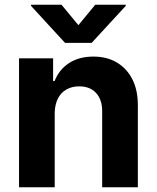

<svg xmlns="http://www.w3.org/2000/svg" viewBox="-20 -792 662 812"><path d="M211.4 -315.4V0H60.5V-545.4H204.6V-449.2H210.9Q229 -496.6 271.5 -524.9Q314 -552.7 375 -552.7Q432.1 -552.7 474.1 -527.8Q516.6 -502.4 539.6 -457Q563 -411.1 563 -347.2V0H412.1V-320.3Q412.6 -370.1 386.2 -398.9Q360.4 -426.8 314.9 -426.8Q284.2 -426.8 261.2 -413.6Q237.3 -400.4 225.1 -375.5Q212.4 -351.1 211.4 -315.4ZM111.3 -772H240.2L311.5 -685.5L382.8 -772H511.7V-767.1L367.7 -610.8H254.9L111.3 -767.1Z"/></svg>

Font: My Font
Style: Bold
Weight: 500
Designer: Rasmus Andersson
Foundry: rsms
Version: Version 0.001